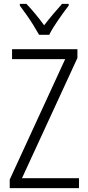

<svg xmlns="http://www.w3.org/2000/svg" viewBox="-20 -967 452 987"><path d="M386 0H30V-44L315 -663H42V-714H378V-669L93 -51H386ZM181 -788Q168 -811 151 -838.5Q134 -866 115.5 -892Q97 -918 82 -938V-947H116Q137 -925 161.5 -895.5Q186 -866 207 -837Q230 -867 251.5 -892.5Q273 -918 299 -947H333V-938Q309 -907 279.5 -864.5Q250 -822 233 -788Z"/></svg>

Font: Noto Sans Devanagari UI Condensed Light
Style: Regular
Weight: 300
Width: 3
Designer: Jelle Bosma - Monotype Design Team
Foundry: Monotype Imaging Inc.
Version: Version 2.004; ttfautohint (v1.8.4.7-5d5b)